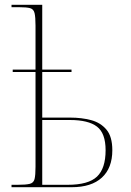

<svg xmlns="http://www.w3.org/2000/svg" viewBox="-20 -780 545 800"><path d="M28 0V-10H53Q88 -10 104 -14Q120 -18 124 -34Q128 -50 128 -85V-480H33V-490H128V-673Q128 -709 124 -725.5Q120 -742 105.5 -746Q91 -750 60 -750H28V-760H156V-490H278V-480H156V-290H273Q320 -290 359.5 -279.5Q399 -269 423.5 -240Q448 -211 448 -154Q448 -80 404.5 -40Q361 0 279 0ZM262 -10Q348 -10 384 -44Q420 -78 420 -154Q420 -225 384 -252.5Q348 -280 271 -280H156V-10Z"/></svg>

Font: Noto Serif Display SemiCondensed Thin
Style: Regular
Weight: 100
Width: 4
Designer: Monotype Design Team
Foundry: Monotype Imaging Inc.
Version: Version 2.009